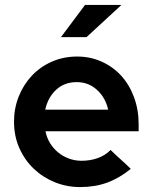

<svg xmlns="http://www.w3.org/2000/svg" viewBox="-20 -751 620 781"><path d="M37 0ZM512 -64Q465 -26 415.5 -8Q366 10 306 10Q252 10 203.5 -9.5Q155 -29 118 -64Q81 -99 59 -148Q37 -197 37 -256Q37 -310 56 -358Q75 -406 109 -442.5Q143 -479 190.5 -500Q238 -521 294 -521Q347 -521 393 -500.5Q439 -480 472.5 -443.5Q506 -407 525 -356Q544 -305 544 -245V-217H165Q170 -191 183.5 -169Q197 -147 216.5 -131Q236 -115 260.5 -106Q285 -97 312 -97Q346 -97 376.5 -107.5Q407 -118 430 -141Q450 -121 471 -102.5Q492 -84 512 -64ZM292 -417Q242 -417 208.5 -386Q175 -355 164 -305H420Q409 -354 374.5 -385.5Q340 -417 292 -417ZM326 -731H474L332 -600H228Z"/></svg>

Font: Rosa Sans SemiBold
Style: Regular
Weight: 600
Designer: Pentagram / MCKL
Foundry: Pentagram / MCKL
Version: Version 1.005;September 16, 2019;FontCreator 11.5.0.2425 64-